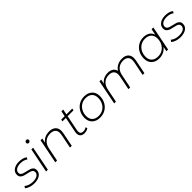

<svg xmlns="http://www.w3.org/2000/svg" viewBox="384 -2290 3854 3854"><g transform="rotate(-45 2311.0 -363.0)"><path d="M-7 -62 20 -101Q49 -73 97.5 -56.5Q146 -40 200 -40Q281 -40 325.5 -68.5Q370 -97 370 -148Q370 -177 352 -194Q334 -211 308 -219.5Q282 -228 236 -238Q182 -249 148.5 -261Q115 -273 92 -298.5Q69 -324 69 -368Q69 -440 128.5 -483Q188 -526 287 -526Q337 -526 384 -512.5Q431 -499 459 -475L436 -436Q407 -459 366.5 -470.5Q326 -482 283 -482Q207 -482 162.5 -452Q118 -422 118 -373Q118 -343 136 -325.5Q154 -308 181.5 -299Q209 -290 255 -280Q309 -269 341.5 -257.5Q374 -246 397 -221Q420 -196 420 -153Q420 -80 359 -38Q298 4 196 4Q135 4 79.5 -14.5Q24 -33 -7 -62Z M635 -522H685L581 0H531ZM653 -686Q653 -704 665.5 -717Q678 -730 697 -730Q713 -730 724.5 -719Q736 -708 736 -693Q736 -674 723 -661.5Q710 -649 691 -649Q675 -649 664 -660Q653 -671 653 -686Z M1326 -359Q1326 -332 1320 -302L1260 0H1210L1270 -302Q1275 -325 1275 -352Q1275 -414 1237.5 -447.5Q1200 -481 1128 -481Q1038 -481 978 -430.5Q918 -380 899 -284L842 0H792L896 -522H945L925 -423Q962 -475 1017.5 -500.5Q1073 -526 1141 -526Q1230 -526 1278 -481.5Q1326 -437 1326 -359Z M1556 -151Q1552 -132 1552 -114Q1552 -39 1632 -39Q1680 -39 1717 -68L1732 -31Q1689 4 1620 4Q1564 4 1532.5 -25.5Q1501 -55 1501 -107Q1501 -128 1505 -147L1572 -479H1475L1483 -522H1580L1603 -636H1653L1630 -522H1796L1788 -479H1622Z M1836 -213Q1836 -302 1874.5 -373Q1913 -444 1981 -485Q2049 -526 2135 -526Q2241 -526 2303.5 -467.5Q2366 -409 2366 -309Q2366 -220 2327.5 -148.5Q2289 -77 2221 -36.5Q2153 4 2067 4Q1961 4 1898.5 -55Q1836 -114 1836 -213ZM2316 -306Q2316 -389 2267.5 -435Q2219 -481 2131 -481Q2061 -481 2005.5 -446.5Q1950 -412 1918 -351.5Q1886 -291 1886 -216Q1886 -133 1934.5 -87Q1983 -41 2071 -41Q2141 -41 2196.5 -75Q2252 -109 2284 -169.5Q2316 -230 2316 -306Z M3389 -361Q3389 -334 3383 -302L3322 0H3272L3333 -302Q3338 -325 3338 -353Q3338 -414 3302 -447.5Q3266 -481 3197 -481Q3111 -481 3053.5 -433.5Q2996 -386 2978 -296L2918 0H2868L2929 -302Q2934 -325 2934 -353Q2934 -414 2898 -447.5Q2862 -481 2793 -481Q2706 -481 2648 -430.5Q2590 -380 2571 -284L2514 0H2464L2568 -522H2617L2597 -424Q2634 -476 2687 -501Q2740 -526 2806 -526Q2878 -526 2922 -495.5Q2966 -465 2980 -409Q3019 -467 3077 -496.5Q3135 -526 3207 -526Q3295 -526 3342 -482.5Q3389 -439 3389 -361Z M4098 -522 3994 0H3946L3966 -102Q3928 -52 3871.5 -24Q3815 4 3746 4Q3644 4 3582.5 -54.5Q3521 -113 3521 -213Q3521 -302 3559 -373.5Q3597 -445 3664.5 -485.5Q3732 -526 3816 -526Q3897 -526 3950 -491Q4003 -456 4022 -392L4048 -522ZM4001 -306Q4001 -389 3952.5 -435Q3904 -481 3816 -481Q3746 -481 3690.5 -446.5Q3635 -412 3603 -351.5Q3571 -291 3571 -216Q3571 -133 3619.5 -87Q3668 -41 3756 -41Q3826 -41 3881.5 -75Q3937 -109 3969 -169.5Q4001 -230 4001 -306Z M4144 -62 4171 -101Q4200 -73 4248.5 -56.5Q4297 -40 4351 -40Q4432 -40 4476.5 -68.5Q4521 -97 4521 -148Q4521 -177 4503 -194Q4485 -211 4459 -219.5Q4433 -228 4387 -238Q4333 -249 4299.5 -261Q4266 -273 4243 -298.5Q4220 -324 4220 -368Q4220 -440 4279.5 -483Q4339 -526 4438 -526Q4488 -526 4535 -512.5Q4582 -499 4610 -475L4587 -436Q4558 -459 4517.5 -470.5Q4477 -482 4434 -482Q4358 -482 4313.5 -452Q4269 -422 4269 -373Q4269 -343 4287 -325.5Q4305 -308 4332.5 -299Q4360 -290 4406 -280Q4460 -269 4492.5 -257.5Q4525 -246 4548 -221Q4571 -196 4571 -153Q4571 -80 4510 -38Q4449 4 4347 4Q4286 4 4230.5 -14.5Q4175 -33 4144 -62Z"/></g></svg>

Font: Idrija
Style: Italic
Weight: 300
Italic angle: -11.3°
Designer: Julieta Ulanovsky
Foundry: Julieta Ulanovsky
Version: Version 7.200